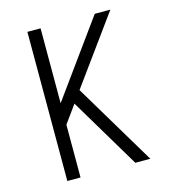

<svg xmlns="http://www.w3.org/2000/svg" viewBox="-109 -825 819 914"><g transform="rotate(-15 300.0 -367.5)"><path d="M110 0V-735H175V-366L442 -735H519L278 -403L519 0H445L238 -347L175 -260V0Z"/></g></svg>

Font: Iosevka Custom Light Extended
Style: Regular
Weight: 300
Width: 7
Monospace: yes
Designer: Belleve Invis
Foundry: Belleve Invis
Version: Version 11.2.4; ttfautohint (v1.8.4)